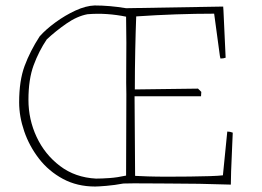

<svg xmlns="http://www.w3.org/2000/svg" viewBox="-20 -671 958 702"><path d="M50 -297Q50 -376 70 -430Q90 -484 125 -538Q147 -563 182.5 -589Q218 -615 256 -632.5Q294 -650 326 -651Q381 -651 441 -641Q619 -644 796 -647L797 -633L805 -460Q797 -457 786 -457L784 -466L763 -621Q695 -621 623 -618.5Q551 -616 478 -611Q476 -560 474.5 -488.5Q473 -417 473 -344L704 -347L716 -335L715 -319H472L474 -28Q489 -27 520.5 -26Q552 -25 592.5 -25Q633 -25 673.5 -25.5Q714 -26 746.5 -27Q779 -28 795 -30L811 -190Q821 -190 831 -186L829 -140L825 -44L824 4Q766 2 708 1Q650 0 593 0Q544 0 506 -0.5Q468 -1 431 0Q399 6 369 8.5Q339 11 328 11Q262 11 210 -17Q158 -45 122.5 -91Q87 -137 68.5 -191Q50 -245 50 -297ZM84 -306Q84 -234 114 -170Q144 -106 199.5 -64Q255 -22 331 -18Q352 -18 380.5 -20Q409 -22 441 -29Q441 -104 441.5 -178Q442 -252 442 -326Q441 -366 441.5 -415Q442 -464 442 -514.5Q442 -565 441 -610Q407 -617 371.5 -619.5Q336 -622 300 -619Q262 -612 222.5 -584.5Q183 -557 151 -527Q122 -484 103 -432.5Q84 -381 84 -306Z"/></svg>

Font: Labrada ExtraLight
Style: Regular
Weight: 200
Designer: Mercedes Jáuregui
Foundry: Omnibus-Type Team
Version: Version 1.000; ttfautohint (v1.8.4.7-5d5b)